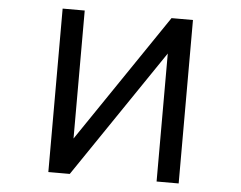

<svg xmlns="http://www.w3.org/2000/svg" viewBox="-53 -820 1105 880"><g transform="rotate(5 500.0 -380.0)"><path d="M200.2 -755.9H301.8V-167L701.2 -755.9H799.8V-3.9H698.2V-592.8L298.8 -3.9H200.2Z"/></g></svg>

Font: MotoyaLCedar
Style: W3 mono
Weight: 400
Version: Version 1.01